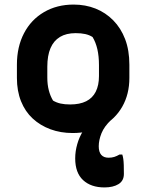

<svg xmlns="http://www.w3.org/2000/svg" viewBox="-20 -570 640 840"><path d="M302 -550Q354 -550 398 -532.5Q442 -515 475.5 -481Q509 -447 527.5 -398.5Q546 -350 546 -287V-229Q546 -158 515 -103.5Q484 -49 428 -18.5Q372 12 298 12Q245 12 200.5 -4.5Q156 -21 123 -51.5Q90 -82 72 -127Q54 -172 54 -229V-287Q54 -365 85 -424.5Q116 -484 172.5 -517Q229 -550 302 -550ZM311 -425Q270 -425 242.5 -408.5Q215 -392 201 -359.5Q187 -327 187 -278V-231Q187 -200 193.5 -175Q200 -150 212 -130Q227 -121 245 -117Q263 -113 287 -113Q329 -113 357 -127Q385 -141 399 -169Q413 -197 413 -237V-285Q413 -324 406 -354.5Q399 -385 385 -408Q371 -417 353 -421Q335 -425 311 -425ZM309 123Q309 92 318 60.5Q327 29 344 2Q361 -25 384.5 -45Q408 -65 437 -73Q449 -77 462.5 -78Q476 -79 492 -77Q489 -70 482 -62Q475 -54 467 -46Q436 -17 424 13Q412 43 412 70Q412 95 423 107.5Q434 120 455 120Q469 120 480 116.5Q491 113 503 106H515Q518 115 519.5 126Q521 137 521.5 152Q522 167 522 191Q522 221 498.5 235.5Q475 250 437 250Q378 250 343.5 218Q309 186 309 123Z"/></svg>

Font: Rec Mono Semicasual
Style: Bold
Weight: 700
Version: Version 1.085; ttfautohint (v1.8.4.7-5d5b)